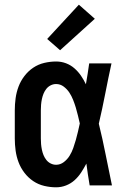

<svg xmlns="http://www.w3.org/2000/svg" viewBox="-20 -790 540 818"><path d="M219 8Q194 8 168.5 2Q143 -4 121.5 -18.5Q100 -33 84 -54Q68 -75 59 -99Q50 -123 46.5 -148.5Q43 -174 43 -200V-320Q43 -346 46.5 -371.5Q50 -397 59 -421Q68 -445 84 -466Q100 -487 121.5 -501.5Q143 -516 168.5 -522Q194 -528 219 -528Q241 -528 261 -520.5Q281 -513 297 -499Q313 -485 325 -467.5Q337 -450 346 -431Q350 -454 353.5 -476Q357 -498 360 -520H455Q441 -456 428.5 -391.5Q416 -327 401 -263Q417 -198 430 -132Q443 -66 457 0H362Q358 -23 354.5 -46.5Q351 -70 348 -93Q338 -74 326 -55.5Q314 -37 298 -22.5Q282 -8 261.5 0Q241 8 219 8ZM219 -88Q237 -88 252 -99.5Q267 -111 276.5 -126.5Q286 -142 292 -159Q298 -176 303 -193.5Q308 -211 312 -228.5Q316 -246 320 -264Q316 -281 312 -298Q308 -315 303 -331.5Q298 -348 291.5 -364.5Q285 -381 275.5 -395.5Q266 -410 251.5 -421Q237 -432 219 -432Q207 -432 196 -426.5Q185 -421 177.5 -411.5Q170 -402 165.5 -391Q161 -380 158.5 -368Q156 -356 155 -344Q154 -332 154 -320V-200Q154 -188 155 -176Q156 -164 158.5 -152Q161 -140 165.5 -129Q170 -118 177.5 -108.5Q185 -99 196 -93.5Q207 -88 219 -88ZM236 -576 181 -624 316 -770 384 -710Z"/></svg>

Font: Iosevka SS08 Regular
Style: Bold
Weight: 700
Monospace: yes
Designer: Belleve Invis
Foundry: Belleve Invis
Version: Version 16.3.4; ttfautohint (v1.8.4)